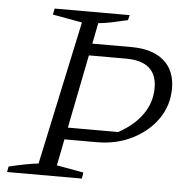

<svg xmlns="http://www.w3.org/2000/svg" viewBox="-49 -703 753 752"><g transform="rotate(5 327.5 -327.0)"><path d="M6 0 10 -22Q44 -30 72 -35.5Q100 -41 126 -44L247 -609L131 -630L136 -654H431L426 -634Q388 -625 361.5 -619.5Q335 -614 311 -612L198 -43L304 -24L300 0ZM184 -147 194 -194H426Q488 -228 520.5 -275Q553 -322 553 -378Q553 -483 431 -483H252L261 -530H449Q531 -530 576 -491.5Q621 -453 621 -382Q621 -316 584.5 -263Q548 -210 485.5 -178.5Q423 -147 346 -147Z"/></g></svg>

Font: Piazzolla 8pt ExtraLight
Style: Italic
Weight: 250
Italic angle: -11.3°
Designer: Juan Pablo del Peral
Foundry: Huerta Tipografica
Version: Version 2.001